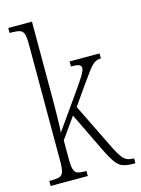

<svg xmlns="http://www.w3.org/2000/svg" viewBox="-116 -826 653 892"><g transform="rotate(-15 211.0 -380.0)"><path d="M14 0V-24H21Q49 -24 63 -28.5Q77 -33 82 -49Q87 -65 87 -100V-661Q87 -695 82 -711Q77 -727 63 -731.5Q49 -736 21 -736H14V-760H128V-373Q128 -355 127.5 -327.5Q127 -300 126.5 -272.5Q126 -245 124 -227L223 -367Q267 -429 282.5 -454Q298 -479 298 -491Q298 -503 287.5 -507.5Q277 -512 249 -512V-536H393V-512Q375 -512 361.5 -503Q348 -494 330.5 -470.5Q313 -447 282 -403L226 -323L327 -117Q351 -66 368.5 -45Q386 -24 416 -24H422V0H415Q383 0 363.5 -6.5Q344 -13 328 -34.5Q312 -56 290 -101L199 -289L128 -189V-99Q128 -65 133 -49Q138 -33 151 -28.5Q164 -24 190 -24H193V0Z"/></g></svg>

Font: Noto Serif Myanmar ExtraCondensed ExtraLight
Style: Regular
Weight: 200
Width: 2
Designer: Ben Mitchell and the Monotype Design Team
Foundry: Monotype Imaging Inc.
Version: Version 2.106; ttfautohint (v1.8.4.7-5d5b)